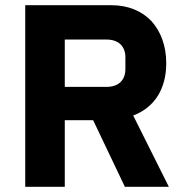

<svg xmlns="http://www.w3.org/2000/svg" viewBox="-20 -718 714 738"><path d="M229 0H77V-698H408C472 -698 525 -676 562 -637C598 -597 619 -542 619 -475C619 -380 577 -306 492 -274L629 0H460L338 -256H229ZM389 -384C434 -384 462 -408 462 -453V-497C462 -542 434 -566 389 -566H229V-384Z"/></svg>

Font: Plexus Sans Bold
Style: Regular
Weight: 700
Version: Version 2.001;PS 002.001;hotconv 1.0.70;makeotf.lib2.5.58329